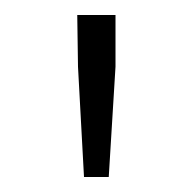

<svg xmlns="http://www.w3.org/2000/svg" viewBox="-20 -713 259 256"><path d="M92 -477 84 -624 83 -693H134V-624L125 -477Z"/></svg>

Font: TypoPRO Source Sans Pro
Style: Regular
Weight: 300
Designer: Paul D. Hunt
Foundry: Adobe Systems Incorporated
Version: Version 2.020;PS 2.000;hotconv 1.0.86;makeotf.lib2.5.63406